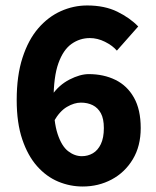

<svg xmlns="http://www.w3.org/2000/svg" viewBox="-20 -667 568 699"><path d="M281.1 12Q234.7 12 191.8 -5.9Q148.8 -23.9 115 -62Q81.2 -100.1 61 -159.8Q40.8 -219.5 40.8 -302.8Q40.8 -391.6 61.9 -456.7Q82.9 -521.8 119.1 -563.8Q155.4 -605.8 201.4 -626.4Q247.4 -647.1 297.5 -647.1Q361 -647.1 407.2 -624.4Q453.4 -601.7 483.2 -570.6L405.5 -482.7Q389.3 -501.4 362.1 -514.9Q335 -528.4 307.1 -528.4Q270.6 -528.4 240.4 -507.1Q210.2 -485.8 192.6 -436.7Q175 -387.5 175 -302.8Q175 -224 189.7 -179.4Q204.4 -134.8 228.1 -116.6Q251.7 -98.4 278.1 -98.4Q299.8 -98.4 318.1 -109Q336.3 -119.7 347.2 -142.5Q358.1 -165.4 358.1 -200.8Q358.1 -234.8 347.2 -254.8Q336.3 -274.7 317.5 -284.1Q298.7 -293.4 274.7 -293.4Q250.3 -293.4 223.8 -277.9Q197.3 -262.5 175.9 -224.9L169.3 -321Q194.5 -357.5 233 -377.4Q271.6 -397.2 303.1 -397.2Q357.4 -397.2 400.2 -376.2Q443 -355.3 467.6 -311.7Q492.3 -268.1 492.3 -200.8Q492.3 -134.8 463.4 -87Q434.6 -39.2 386.6 -13.6Q338.6 12 281.1 12Z"/></svg>

Font: Source Sans 3
Style: Regular
Weight: 200
Designer: Paul D. Hunt
Foundry: Adobe
Version: Version 3.046;hotconv 1.0.118;makeotfexe 2.5.65603